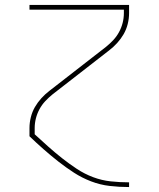

<svg xmlns="http://www.w3.org/2000/svg" viewBox="-20 -550 640 775"><path d="M500 205Q461 205 422.5 200.5Q384 196 347.5 182Q311 168 278.5 147Q246 126 215.5 102Q185 78 156 52.5Q127 27 99 0V-33Q99 -55 104.5 -77Q110 -99 121 -118Q132 -137 147 -153.5Q162 -170 179 -183L408 -361Q424 -374 437.5 -388.5Q451 -403 460.5 -420.5Q470 -438 475 -457.5Q480 -477 480 -497V-511H99V-530H501V-497Q501 -475 495.5 -453Q490 -431 479 -412Q468 -393 453 -376.5Q438 -360 421 -347L192 -169Q176 -156 162.5 -141.5Q149 -127 139.5 -109.5Q130 -92 125 -72.5Q120 -53 120 -33V-8Q147 17 174.5 41.5Q202 66 230.5 88.5Q259 111 290 131.5Q321 152 355.5 165Q390 178 426.5 182Q463 186 500 186H501V205Z"/></svg>

Font: Iosevka Curly Thin Extended
Style: Regular
Weight: 100
Width: 7
Monospace: yes
Designer: Belleve Invis
Foundry: Belleve Invis
Version: Version 11.1.0; ttfautohint (v1.8.3)